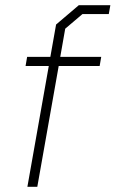

<svg xmlns="http://www.w3.org/2000/svg" viewBox="-20 -716 443 736"><path d="M167 -463H78L84 -498H173L195 -622L282 -696H403L397 -662H296L230 -606L211 -498H368L362 -463H205L123 0H85Z"/></svg>

Font: Chakra Petch ExtraLight
Style: Italic
Weight: 275
Italic angle: -10°
Designer: Katatrad Aksorn Co.,Ltd.
Foundry: Cadson Demak Co.,Ltd.
Version: Version 1.000; ttfautohint (v1.6)